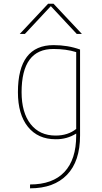

<svg xmlns="http://www.w3.org/2000/svg" viewBox="-20 -770 540 1020"><path d="M415 -589.8H387.7L251 -736.3H249L112.3 -589.8H85L235.4 -750H264.6ZM384.8 -60.5Q335 -29.3 275.4 -30.3Q181.6 -30.3 128.4 -96.2Q75.2 -162.1 75.2 -280.3Q75.2 -530.3 264.6 -530.3Q340.8 -530.3 405.3 -506.8V-49.8Q405.3 86.9 335.9 158.7Q266.6 230.5 139.6 230.5V210Q259.8 210 322.3 143.6Q384.8 77.1 384.8 -49.8ZM94.7 -280.3Q94.7 -171.9 142.6 -110.8Q190.4 -49.8 275.4 -49.8Q340.8 -49.8 384.8 -85V-493.2Q331.1 -509.8 264.6 -509.8Q94.7 -510.7 94.7 -280.3Z"/></svg>

Font: Mgen+ 1mn thin
Style: Regular
Weight: 100
Designer: [Source Han Sans]
Ryoko NISHIZUKA  (kana & ideographs); Paul D. Hunt (Latin, Greek & Cyrillic); Wenlong ZHANG  (bopomofo
Version: Version 1.059.20150602